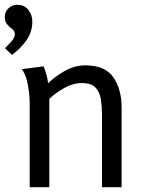

<svg xmlns="http://www.w3.org/2000/svg" viewBox="-44 -782 611 802"><path d="M138 -505Q145 -488 150 -470Q155 -452 157 -434Q187 -464 228 -486.5Q269 -509 312 -509Q395 -509 429.5 -459Q464 -409 464 -332V0H382V-305Q382 -336 377.5 -366Q373 -396 355.5 -415.5Q338 -435 298 -435Q261 -435 224.5 -414.5Q188 -394 162 -369V0H80V-352Q80 -372 77 -398.5Q74 -425 67 -450.5Q60 -476 47 -493ZM28 -762Q58 -762 74.5 -741Q91 -720 91 -691Q91 -648 65.5 -612.5Q40 -577 6 -553Q-1 -559 -8.5 -566.5Q-16 -574 -23 -581Q-12 -592 3 -608Q18 -624 18 -640Q18 -652 7.5 -660Q-3 -668 -13.5 -679.5Q-24 -691 -24 -712Q-24 -733 -8.5 -747.5Q7 -762 28 -762Z"/></svg>

Font: Rosario Light
Style: Regular
Weight: 300
Designer: Hector Gatti
Foundry: Omnibus Type
Version: Version 1.101; ttfautohint (v1.8.1.43-b0c9)